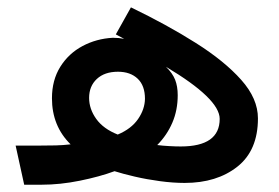

<svg xmlns="http://www.w3.org/2000/svg" viewBox="-20 -507 766 527"><path d="M22.9 -107.4H88.4Q114.3 -107.4 133.5 -107.9Q152.8 -108.4 173.8 -110.8Q122.6 -161.1 122.6 -237.3Q122.6 -287.1 145.5 -323.7Q168.5 -360.4 206.5 -380.6Q244.6 -400.9 289.6 -403.3Q306.6 -403.3 320.8 -400.4L297.9 -412.6L339.4 -486.8Q438.5 -439 517.3 -389.2Q596.2 -339.4 642.1 -287.8Q688 -236.3 688 -182.1Q688 -94.2 631.6 -49.6Q575.2 -4.9 486.8 -4.9Q454.6 -4.9 418.7 -9.8Q382.8 -14.6 350.1 -22.2Q317.4 -29.8 294.4 -37.1Q253.4 -22 199.2 -11Q145 0 94.2 0H46.4ZM435.5 -323.7Q453.6 -306.2 460.7 -288.1Q467.8 -270 467.8 -245.6Q467.8 -204.6 453.1 -170.4Q438.5 -136.2 411.6 -108.9Q426.8 -106.9 444.3 -106Q461.9 -105 476.1 -105Q583 -105 583 -180.7Q583 -235.8 435.5 -323.7ZM303.2 -137.7Q340.3 -153.3 358.9 -180.2Q377.4 -207 377.9 -235.8Q377.9 -272 357.9 -291Q337.9 -310.1 303.7 -310.1Q267.1 -310.1 245.8 -290.3Q224.6 -270.5 224.6 -238.3Q224.6 -208 244.1 -180.7Q263.7 -153.3 303.2 -137.7Z"/></svg>

Font: Vazir Medium FD
Style: Medium-FD
Weight: 500
Designer: Saber Rastikerdar
Foundry: Saber Rastikerdar
Version: Version 30.0.0